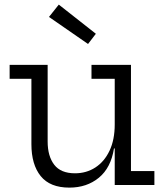

<svg xmlns="http://www.w3.org/2000/svg" viewBox="-20 -820 732 851"><path d="M488.5 -470.6H385.5V-532.5H560.5V-61.9H664.3V0H488.5ZM191.2 -532.5V-192.9Q191.2 -127.6 220.4 -89.8Q249.5 -51.9 312.4 -51.9Q362.9 -51.9 402.8 -77.8Q442.7 -103.7 465.6 -152.2Q488.5 -200.6 488.5 -268.5L505.9 -161.9H485.2Q471.6 -76.2 418.2 -32.3Q364.8 11.6 287.6 11.6Q201.6 11.6 160.4 -39.5Q119.2 -90.6 119.2 -181.1V-470.6H22.7V-532.5ZM240.6 -799.6 197.1 -744.9 370.2 -625.1 404.9 -670.3Z"/></svg>

Font: Hepta Slab ExtraLight
Style: Regular
Weight: 200
Designer: Michael LaGattuta
Foundry: Michael LaGattuta
Version: Version 1.100